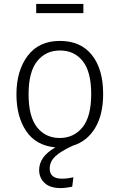

<svg xmlns="http://www.w3.org/2000/svg" viewBox="-20 -743 611 981"><path d="M406 -676H165V-723H406ZM291 218Q235 218 207.5 191.5Q180 165 180 126Q180 57 263 10Q164 1 114 -73Q64 -147 64 -261Q64 -382 121.5 -458Q179 -534 286 -534Q392 -534 449.5 -462Q507 -390 507 -263Q507 -157 466 -89Q425 -21 353 1Q291 29 262.5 56Q234 83 234 118Q234 170 297 170Q323 170 355 163L349 211Q314 218 291 218ZM285 -38Q357 -38 401.5 -92.5Q446 -147 446 -263Q446 -376 403 -430.5Q360 -485 286 -485Q214 -485 170 -430.5Q126 -376 126 -261Q126 -147 169.5 -92.5Q213 -38 285 -38Z"/></svg>

Font: Trujillo Light
Style: Regular
Weight: 300
Designer: Fira Sans original fonts by bBox Type GmbH, Carrois Corporate GbR, & Edenspiekermann AG / Changes by Cristiano Sobral
Foundry: Fira Sans original fonts by bBox Type GmbH, Carrois Corporate GbR, & Edenspiekermann AG / Changes by Cristiano Sobral
Version: Version 4.301;July 28, 2020;FontCreator 13.0.0.2655 64-bit